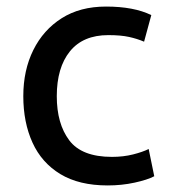

<svg xmlns="http://www.w3.org/2000/svg" viewBox="-20 -553 516 585"><path d="M308 12Q221 12 164 -22.5Q107 -57 79 -118.5Q51 -180 51 -260Q51 -339 81.5 -400.5Q112 -462 168 -497.5Q224 -533 303 -533Q388 -533 441 -507L419 -426Q398 -435 373 -440.5Q348 -446 310 -446Q233 -446 193 -396.5Q153 -347 153 -260Q153 -176 191 -125.5Q229 -75 321 -75Q356 -75 385.5 -82.5Q415 -90 433 -99L450 -16Q429 -5 390 3.5Q351 12 308 12Z"/></svg>

Font: Ubuntu Sans Medium
Style: Regular
Weight: 500
Designer: Dalton Maag Ltd
Foundry: Dalton Maag Ltd
Version: Version 1.006; ttfautohint (v1.8.4.7-5d5b)